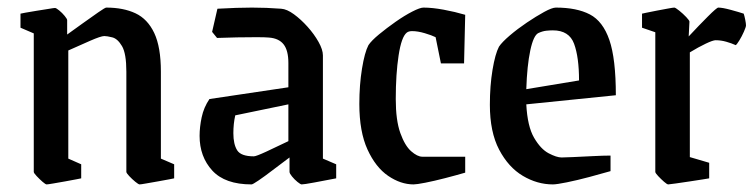

<svg xmlns="http://www.w3.org/2000/svg" viewBox="-20 -477 1988 506"><path d="M103 9Q100 9 92 2Q84 -5 76.5 -13Q69 -21 69 -24V-389L34 -404V-441Q34 -441 46.5 -443.5Q59 -446 76 -448.5Q93 -451 107.5 -453.5Q122 -456 125 -456Q128 -456 136 -449.5Q144 -443 150.5 -435Q157 -427 157 -424V-386Q175 -399 198 -415.5Q221 -432 239 -444.5Q257 -457 260 -457Q305 -457 337 -442Q369 -427 386.5 -390Q404 -353 404 -288V-59L439 -44V-7Q439 -7 426.5 -4.5Q414 -2 396.5 1Q379 4 365 6.5Q351 9 348 9Q345 9 336.5 2Q328 -5 320.5 -13Q313 -21 313 -24V-288Q313 -336 301.5 -355.5Q290 -375 276 -378.5Q262 -382 255 -382Q246 -382 217.5 -369.5Q189 -357 160 -344V-59L194 -44V-7Q194 -7 181.5 -4.5Q169 -2 152 1Q135 4 120.5 6.5Q106 9 103 9Z M643 9Q573 9 539.5 -27.5Q506 -64 506 -119Q506 -142 511.5 -168Q517 -194 532 -216L740 -247V-311Q740 -344 727.5 -360Q715 -376 689 -378Q679 -379 656 -379Q633 -379 605 -378.5Q577 -378 552 -377L539 -393L553 -454Q606 -457 644 -457Q682 -457 721 -454Q736 -453 754.5 -439.5Q773 -426 790.5 -406.5Q808 -387 819.5 -366.5Q831 -346 831 -331V-59L866 -44V-7Q835 -1 808 4Q781 9 775 9Q772 9 764 2.5Q756 -4 749.5 -12Q743 -20 743 -24V-62Q720 -45 698.5 -28.5Q677 -12 661.5 -1.5Q646 9 643 9ZM595 -126Q595 -97 605 -81Q615 -65 649 -65Q655 -65 682 -77.5Q709 -90 740 -105V-202L600 -173Q595 -151 595 -126Z M1070 9Q1036 9 1003 -13.5Q970 -36 948.5 -83Q927 -130 927 -203Q927 -253 934 -296Q941 -339 951 -358Q959 -370 979 -386.5Q999 -403 1022.5 -419.5Q1046 -436 1066.5 -446.5Q1087 -457 1096 -457Q1119 -457 1149 -451.5Q1179 -446 1206 -438L1203 -310H1142L1128 -379Q1118 -384 1099.5 -389.5Q1081 -395 1066 -395Q1057 -395 1052 -391Q1038 -380 1030.5 -331Q1023 -282 1023 -216Q1023 -160 1035 -126.5Q1047 -93 1063.5 -78.5Q1080 -64 1093 -64H1206V-22Q1182 -15 1153 -7.5Q1124 0 1101 4.5Q1078 9 1070 9Z M1589 -26Q1565 -19 1533 -10.5Q1501 -2 1474 3.5Q1447 9 1437 9Q1396 9 1358 -13.5Q1320 -36 1295.5 -82.5Q1271 -129 1271 -201Q1271 -251 1278 -293Q1285 -335 1295 -354Q1303 -366 1323.5 -383.5Q1344 -401 1368.5 -417.5Q1393 -434 1414 -445.5Q1435 -457 1445 -457Q1500 -457 1534.5 -439Q1569 -421 1586 -371.5Q1603 -322 1603 -226L1367 -202Q1370 -144 1387.5 -114Q1405 -84 1426 -73Q1447 -62 1460 -62Q1466 -62 1489.5 -63Q1513 -64 1541.5 -65.5Q1570 -67 1589 -67ZM1399 -390Q1386 -384 1377.5 -344Q1369 -304 1367 -242L1506 -265Q1506 -326 1493 -361.5Q1480 -397 1437 -397Q1429 -397 1419.5 -396Q1410 -395 1399 -390Z M1741 9Q1738 9 1730 2Q1722 -5 1714.5 -13Q1707 -21 1707 -24V-392L1672 -404V-441Q1672 -441 1683.5 -443.5Q1695 -446 1711 -449Q1727 -452 1740.5 -454.5Q1754 -457 1757 -457Q1760 -457 1770 -449Q1780 -441 1788.5 -432Q1797 -423 1797 -420L1795 -381Q1822 -410 1845.5 -433.5Q1869 -457 1873 -457Q1884 -457 1906 -451Q1928 -445 1940 -441Q1942 -435 1944 -425Q1946 -415 1946 -410Q1946 -406 1940.5 -393.5Q1935 -381 1928.5 -370.5Q1922 -360 1919 -358Q1908 -363 1894 -367Q1880 -371 1866 -371Q1859 -371 1840 -362Q1821 -353 1798 -339V-63L1849 -48V-7Q1849 -7 1834 -4.5Q1819 -2 1798.5 1Q1778 4 1761 6.5Q1744 9 1741 9Z"/></svg>

Font: Grenze Gotisch
Style: Regular
Weight: 400
Designer: Renata Polastri
Foundry: Omnibus-Type
Version: Version 1.001